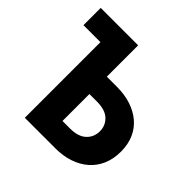

<svg xmlns="http://www.w3.org/2000/svg" viewBox="-178 -862 1023 1023"><g transform="rotate(45 333.5 -350.0)"><path d="M378 -464Q435 -464 482.5 -448.5Q530 -433 564.5 -404Q599 -375 618 -332.5Q637 -290 637 -235Q637 -179 618 -135.5Q599 -92 564.5 -62Q530 -32 482.5 -16Q435 0 378 0H147V-570H19V-700H301V-464ZM358 -130Q419 -130 450 -159Q481 -188 481 -233Q481 -274 451 -303.5Q421 -333 356 -333H301V-130Z"/></g></svg>

Font: Tilda Sans Extra Bold
Style: Regular
Weight: 800
Designer: ParaType Ltd
Foundry: ParaType Ltd
Version: Version 1.009